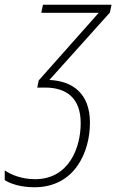

<svg xmlns="http://www.w3.org/2000/svg" viewBox="-99 -549 490 809"><path d="M46 240C215 240 280 93 280 -32C280 -157 205 -208 109 -212L364 -496L371 -529H82L75 -495H317L64 -210L58 -180H91C179 -180 241 -138 241 -30C241 74 191 206 49 206C-8 206 -53 187 -79 169V210C-55 225 -13 240 46 240Z"/></svg>

Font: Noto Sans SemiCondensed ExtraLight
Style: Italic
Weight: 200
Width: 4
Italic angle: -12°
Designer: Monotype Design Team
Foundry: Monotype Imaging Inc.
Version: Version 2.013